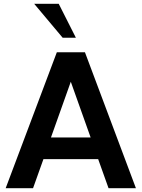

<svg xmlns="http://www.w3.org/2000/svg" viewBox="-20 -997 750 1017"><path d="M355 -564 460 -269H250ZM555 0H700L430 -720H281L10 0H155L210 -154H500ZM291 -977H161L312 -797H382Z"/></svg>

Font: Perun
Style: Bold
Weight: 700
Foundry: Copyright (c) Stefan Peev, Context Ltd, 2016
Version: Version 1.089